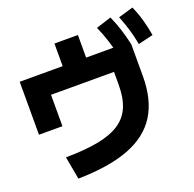

<svg xmlns="http://www.w3.org/2000/svg" viewBox="-146 -1000 1175 1162"><g transform="rotate(-20 441.5 -418.5)"><path d="M137.8 -134.4Q262.2 -135.6 348.3 -152.2Q434.4 -168.9 487.2 -204.4Q540 -240 563.9 -297.2Q587.8 -354.4 587.8 -436.7V-521.1H182.2V-318.9H31.1V-660H307.8V-805.6H458.9V-660H736.7L743.3 -642.2V-436.7Q743.3 -285.6 681.7 -187.2Q620 -88.9 492.2 -40Q364.4 8.9 164.4 12.2ZM645.6 -614.4Q632.2 -670 617.8 -714.4Q603.3 -758.9 582.2 -806.7L680 -837.8Q701.1 -791.1 716.1 -743.9Q731.1 -696.7 743.3 -642.2ZM786.7 -627.8Q776.7 -683.3 762.8 -728.3Q748.9 -773.3 730 -821.1L825.6 -848.9Q846.7 -802.2 860 -755Q873.3 -707.8 883.3 -651.1Z"/></g></svg>

Font: Paperlogy 8 ExtraBold
Style: Regular
Weight: 800
Designer: redesigned by Lee Juim, glyphs from Gmarket Sans & Montserrat
Foundry: PT&
Version: Version 1.001